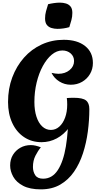

<svg xmlns="http://www.w3.org/2000/svg" viewBox="-20 -1108 785 1457"><path d="M560 -263Q543 -193 504 -140Q465 -87 411 -58Q357 -29 295 -29Q220 -29 162.5 -67.5Q105 -106 73 -175Q41 -244 41 -334Q41 -435 73 -520.5Q105 -606 162 -670.5Q219 -735 296.5 -770.5Q374 -806 464 -806Q566 -806 625.5 -759Q685 -712 685 -630Q685 -584 663 -546.5Q641 -509 603 -487Q565 -465 517 -465Q470 -465 430.5 -489.5Q391 -514 371 -555Q385 -552 398.5 -550Q412 -548 423 -548Q474 -548 508 -576Q542 -604 542 -645Q542 -680 516.5 -702.5Q491 -725 453 -725Q411 -725 373 -693.5Q335 -662 305 -607Q275 -552 258 -481.5Q241 -411 241 -334Q241 -271 256.5 -223Q272 -175 300.5 -148.5Q329 -122 366 -122Q402 -122 430 -147Q458 -172 474 -215.5Q490 -259 490 -314Q490 -343 487 -364ZM307 248Q376 248 418.5 183Q461 118 480 2.5Q499 -113 499 -263Q499 -289 495.5 -315Q492 -341 487 -364Q497 -365 513.5 -365.5Q530 -366 540 -366Q607 -366 632.5 -346Q658 -326 658 -280Q658 -196 646.5 -109.5Q635 -23 609.5 55.5Q584 134 541.5 195.5Q499 257 437 293Q375 329 290 329Q207 329 155.5 302Q104 275 80.5 233Q57 191 57 148Q57 102 78 67.5Q99 33 134.5 13Q170 -7 214 -7Q232 -7 251 -2.5Q270 2 290 10Q268 36 249 73.5Q230 111 230 159Q230 195 247.5 221.5Q265 248 307 248ZM506 -902Q486 -896 462.5 -892.5Q439 -889 416 -889Q393 -889 371 -895.5Q349 -902 335.5 -919Q322 -936 322 -968Q322 -996 329 -1022Q336 -1048 345 -1076Q365 -1081 389 -1084.5Q413 -1088 435 -1088Q459 -1088 480.5 -1081.5Q502 -1075 515.5 -1058.5Q529 -1042 529 -1010Q529 -982 522 -956Q515 -930 506 -902Z"/></svg>

Font: Merienda Black
Style: Regular
Weight: 900
Designer: Eduardo Rodriguez Tunni
Foundry: Eduardo Rodriguez Tunni
Version: Version 2.001